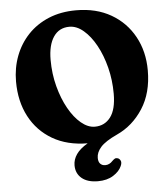

<svg xmlns="http://www.w3.org/2000/svg" viewBox="-62 -774 925 1062"><g transform="rotate(-5 401.0 -243.0)"><path d="M400 -719Q511.5 -719 593.8 -671.5Q676 -624 721.2 -541.2Q766.5 -458.5 766.5 -353.5Q766.5 -228.5 710.5 -141.8Q654.5 -55 566 -14.5Q500 16 474.2 45Q448.5 74 448.5 105Q448.5 127 459.2 137.8Q470 148.5 486.5 148.5Q510 148.5 528 128.5Q535.5 121 542.2 117.2Q549 113.5 558 116.5Q567.5 119 573.5 130.5Q579.5 142 571 161Q558.5 190 524 211.8Q489.5 233.5 439 233.5Q381.5 233.5 349.2 206.8Q317 180 317 134.5Q317 102.5 336.8 73.8Q356.5 45 400 19.5Q287 19 205.2 -28.8Q123.5 -76.5 79.2 -160.8Q35 -245 35 -355Q35 -430.5 60 -496.5Q85 -562.5 132.2 -612.5Q179.5 -662.5 247.2 -690.8Q315 -719 400 -719ZM567.5 -241.5Q567.5 -317 549.8 -387Q532 -457 501.8 -512Q471.5 -567 433.5 -599.2Q395.5 -631.5 355 -631.5Q298 -631.5 267 -585.8Q236 -540 236 -458Q236 -380.5 254.5 -310.5Q273 -240.5 303.5 -186Q334 -131.5 371.8 -100Q409.5 -68.5 448 -68.5Q502.5 -68.5 535 -111.2Q567.5 -154 567.5 -241.5Z"/></g></svg>

Font: Fraunces 9pt S100
Style: Bold
Weight: 700
Version: Version 1.000; ttfautohint (v1.8.3)